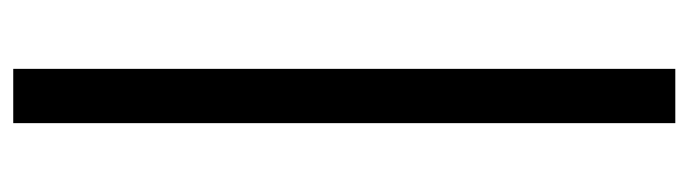

<svg xmlns="http://www.w3.org/2000/svg" viewBox="-395 -395 1040 290"><g transform="rotate(90 125.0 -250.0)"><path d="M84 250V-750H166V250Z"/></g></svg>

Font: Berkshire Swash
Style: Regular
Weight: 700
Designer: Astigmatic (AOETI)
Foundry: Astigmatic (AOETI)
Version: Version 1.000